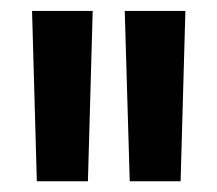

<svg xmlns="http://www.w3.org/2000/svg" viewBox="-20 -758 401 354"><path d="M150.9 -737.8 142.1 -423.8H47.9L39.1 -737.8ZM210 -737.8H321.8L313 -423.8H219.2Z"/></svg>

Font: Nacelle SemiBold
Style: Regular
Weight: 600
Designer: Sora Sagano
Foundry: Sora Sagano
Version: Version 1.000;FEAKit 1.0